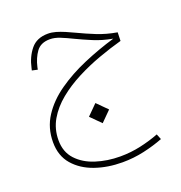

<svg xmlns="http://www.w3.org/2000/svg" viewBox="-131 -462 900 953"><g transform="rotate(-20 319.5 14.5)"><path d="M275.9 108.4 329.1 161.6 382.3 108.4 329.1 55.2ZM224.6 -349.1Q165.5 -349.1 134 -310.3Q102.5 -271.5 90.8 -216.8L87.9 -204.6L117.2 -198.2L119.6 -210.4Q129.9 -256.3 153.1 -288.1Q176.3 -319.8 224.6 -319.8Q249.5 -319.8 277.8 -308.3Q306.2 -296.9 339.8 -280.3Q377.4 -262.2 422.4 -243.4Q467.3 -224.6 522 -214.8Q436.5 -189.5 355.2 -154.8Q273.9 -120.1 208.3 -74.2Q142.6 -28.3 103.8 31.2Q64.9 90.8 64.9 166.5Q64.9 238.3 105.5 285.2Q146 332 212.2 355Q278.3 377.9 356 377.9Q414.6 377.9 470.2 365.5Q525.9 353 573.7 334.5L562 305.7Q518.1 322.8 465.1 334.7Q412.1 346.7 355 346.7Q287.6 346.7 227.8 327.6Q168 308.6 130.9 268.6Q93.8 228.5 93.8 166.5Q93.8 107.4 122.1 58.8Q150.4 10.3 198.5 -29.1Q246.6 -68.4 306.4 -99.1Q366.2 -129.9 429.7 -152.8Q493.2 -175.8 551.8 -191.9L553.2 -236.8Q496.1 -246.6 448.2 -265.9Q400.4 -285.2 359.9 -304.7Q334.5 -316.9 311 -326.9Q287.6 -336.9 266.4 -343Q245.1 -349.1 224.6 -349.1Z"/></g></svg>

Font: Estedad-FD-VF Thin
Style: Regular
Weight: 100
Designer: Amin Abedi
Version: Version 5.0